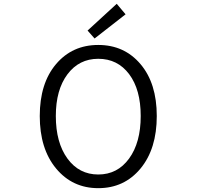

<svg xmlns="http://www.w3.org/2000/svg" viewBox="-20 -983 1040 1016"><path d="M500 12.7Q363.3 12.7 276.9 -91.3Q190.4 -195.3 190.4 -369.1Q190.4 -542 276.4 -643.6Q362.3 -745.1 500 -745.1Q637.7 -745.1 723.6 -643.6Q809.6 -542 809.6 -369.1Q809.6 -195.3 723.6 -91.3Q637.7 12.7 500 12.7ZM724.6 -369.1Q724.6 -508.8 663.6 -590.3Q602.5 -671.9 500 -671.9Q398.4 -671.9 336.9 -589.8Q275.4 -507.8 275.4 -369.1Q275.4 -228.5 336.9 -144Q398.4 -59.6 500 -59.6Q601.6 -59.6 663.1 -144Q724.6 -228.5 724.6 -369.1ZM480.5 -779.3 443.4 -821.3 597.7 -962.9 644.5 -907.2Z"/></svg>

Font: GenEi Gothic M SemiLight
Style: Regular
Weight: 350
Designer: o_tamon (Modified); [Source Han Sans]
Ryoko NISHIZUKA  (kana & ideographs); Paul D. Hunt (Latin, Greek & Cyrillic); Wenl
Version: Version 1.1a;Original Version 1.004